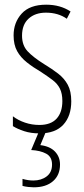

<svg xmlns="http://www.w3.org/2000/svg" viewBox="-20 -559 357 819"><path d="M284 -127Q284 -64 250 -27Q216 10 149 10Q112 10 83 0.5Q54 -9 35 -21V-63Q57 -46 86.5 -36Q116 -26 148 -26Q197 -26 221.5 -53Q246 -80 246 -128Q246 -160 235.5 -181Q225 -202 204.5 -217.5Q184 -233 155 -252Q121 -272 94.5 -293Q68 -314 53 -341Q38 -368 38 -408Q38 -463 72.5 -501Q107 -539 177 -539Q237 -539 281 -510L265 -479Q228 -505 176 -505Q130 -505 102 -479.5Q74 -454 74 -407Q74 -366 97.5 -340.5Q121 -315 169 -285Q202 -265 228 -245Q254 -225 269 -197.5Q284 -170 284 -127ZM236 143Q236 188 206 214Q176 240 124 240Q114 240 100.5 238.5Q87 237 76 234V204Q100 211 122 211Q156 211 179 193.5Q202 176 202 143Q202 110 177 96.5Q152 83 113 81L147 0H177L152 60Q193 65 214.5 87.5Q236 110 236 143Z"/></svg>

Font: Noto Sans Lao ExtraCondensed ExtraLight
Style: Regular
Weight: 200
Width: 2
Designer: Monotype Design Team
Foundry: Monotype Imaging Inc.
Version: Version 2.003; ttfautohint (v1.8.4.7-5d5b)